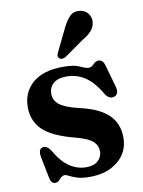

<svg xmlns="http://www.w3.org/2000/svg" viewBox="-81 -748 609 815"><g transform="rotate(-10 224.0 -340.0)"><path d="M232.5 -32Q265 -32 283 -48.2Q301 -64.5 301 -89Q301 -114.5 281.8 -131.8Q262.5 -149 213.5 -162.5Q112 -188 71.8 -227Q31.5 -266 31.5 -325Q31.5 -390 77 -429.5Q122.5 -469 209.5 -469Q256 -469 279.8 -457.5Q303.5 -446 316 -446Q328 -446 338.2 -457.5Q348.5 -469 361.5 -469Q369.5 -469 376 -463.8Q382.5 -458.5 387 -444.5L413 -352.5Q424.5 -315.5 402.5 -307Q380 -298.5 363.5 -323Q332 -378 296 -402Q260 -426 216 -426Q177.5 -426 158.5 -408.8Q139.5 -391.5 139.5 -364.5Q139.5 -337 161.8 -318.5Q184 -300 242.5 -285.5Q329.5 -266.5 369.2 -228.2Q409 -190 409 -129Q409 -66.5 362 -27.8Q315 11 240 11Q207 11 186.5 4.5Q166 -2 154 -8.5Q142 -15 135.5 -15Q124 -15 113.5 -2.2Q103 10.5 91 10.5Q73.5 10.5 69 -13.5L51 -103Q43 -141 62.5 -147Q81.5 -153 99 -126.5Q127.5 -76.5 161 -54.2Q194.5 -32 232.5 -32ZM244 -627Q258.5 -658.5 276 -676.5Q293.5 -694.5 320.5 -690.5Q344 -687.5 356 -670.2Q368 -653 365.5 -633.5Q363 -612 348.8 -596.5Q334.5 -581 309.5 -566.5L225 -507Q218 -503.5 210.5 -503.5Q203 -503.5 198.5 -508.5Q193 -514 194.2 -520.8Q195.5 -527.5 199 -534.5Z"/></g></svg>

Font: Fraunces 72pt S050 SemiBold
Style: Regular
Weight: 600
Version: Version 1.000; ttfautohint (v1.8.3)